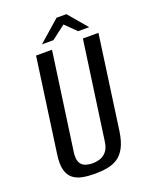

<svg xmlns="http://www.w3.org/2000/svg" viewBox="-139 -796 689 882"><g transform="rotate(-20 206.0 -355.0)"><path d="M170 12Q138 12 111 7Q84 2 65 -12.5Q46 -27 38 -55.5Q30 -84 37 -132L101 -591H179L112 -114Q108 -82 116 -65.5Q124 -49 140.5 -43Q157 -37 176 -37Q196 -37 214 -43Q232 -49 245.5 -65.5Q259 -82 263 -114L330 -591H406L342 -132Q335 -85 319.5 -56Q304 -27 281.5 -12.5Q259 2 230.5 7Q202 12 170 12ZM144 -630 249 -722H297L375 -630H321L268 -682L200 -630Z"/></g></svg>

Font: Alumni Sans Thin Medium
Style: Italic
Weight: 500
Italic angle: -8°
Version: Version 1.016